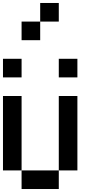

<svg xmlns="http://www.w3.org/2000/svg" viewBox="-20 -1270 665 1290"><path d="M250 -1125V-1250H375V-1125ZM125 -1000V-1125H250V-1000ZM0 -750V-875H125V-750ZM375 -750V-875H500V-750ZM125 -125H0V-625H125ZM500 -125H375V-625H500ZM375 -125V0H125V-125Z"/></svg>

Font: Tiny5
Style: Regular
Weight: 400
Designer: Stefan Schmidt
Foundry: Made with Bits'n'Picas by Kreative Software
Version: Version 1.002; ttfautohint (v1.8.4.7-5d5b)